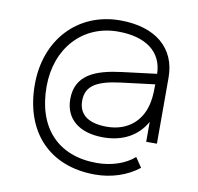

<svg xmlns="http://www.w3.org/2000/svg" viewBox="-83 -641 954 926"><g transform="rotate(10 394.5 -178.0)"><path d="M657 -97.5V0H709.5V-323.5C709.5 -468 605.5 -555 433 -555C226 -555 80 -400 80 -179.5C80 53.5 218 198.5 440.5 198.5C520 198.5 596 174 654.5 128L622.5 80.5C578.5 119.5 511 142 439 142C249.5 142 137.5 22 137.5 -179.5C137.5 -367.5 259 -500 431.5 -500C567.5 -500 649.5 -440 652 -332L483 -311C358 -295.5 260.5 -259.5 260.5 -139.5C260.5 -44 329.5 15 448.5 15C543.5 15 616 -24.5 657 -97.5ZM652 -280.5C652 -257 651.5 -224 646.5 -197.5C630 -99 559 -38.5 456.5 -38.5C365.5 -38.5 318.5 -74.5 318.5 -141.5C318.5 -211.5 365.5 -245 486.5 -260Z"/></g></svg>

Font: Vela Sans Light
Style: Regular
Weight: 300
Designer: Principal design: Mikhail Sharanda - project Manrope.
Design modification: Ravid Balaliev
Foundry: Mikhail Sharanda
Version: Version 1.001